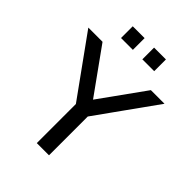

<svg xmlns="http://www.w3.org/2000/svg" viewBox="-271 -1022 1146 1146"><g transform="rotate(45 302.5 -449.0)"><path d="M251 0V-364L274 -298L-19 -705H101L317 -404H293L509 -705H624L333 -298L354 -364V0ZM343 -799V-898H443V-799ZM163 -799V-898H263V-799Z"/></g></svg>

Font: Nunito Sans 12pt SemiBold
Style: Regular
Weight: 600
Designer: Vernon Adams
Foundry: Vernon Adams
Version: Version 3.101;gftools[0.9.27]